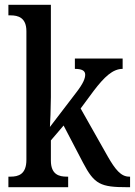

<svg xmlns="http://www.w3.org/2000/svg" viewBox="-20 -780 562 800"><path d="M15 0H264V-44H258C227 -44 192 -52 192 -111V-195L245 -257L326 -102C373 -12 399 0 510 0H522V-44H518C484 -44 460 -74 429 -128L316 -328L370 -401C415 -460 450 -493 491 -493V-536H292V-493C320 -493 335 -486 335 -469C335 -454 328 -433 295 -391L188 -251C189 -257 192 -340 192 -375V-760H15V-716H24C55 -716 90 -707 90 -650V-114C90 -53 56 -44 24 -44H15Z"/></svg>

Font: Noto Serif Georgian Condensed Medium
Style: Regular
Weight: 500
Width: 3
Designer: Monotype Design Team, Akaki Razmadze
Foundry: Google LLC
Version: Version 2.003